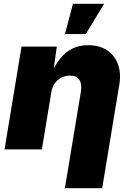

<svg xmlns="http://www.w3.org/2000/svg" viewBox="-20 -786 685 1010"><path d="M250 -301.3 200.2 0H3.9L93.3 -541H278.8L259.3 -400.9L250 -401.9Q270 -443.8 295.9 -476.8Q321.8 -509.8 357.9 -529.1Q394 -548.3 443.8 -548.3Q502.4 -548.3 542.5 -522Q582.5 -495.6 600.1 -449.2Q617.7 -402.8 607.9 -342.8L517.6 204.1H321.3L405.3 -302.2Q412.1 -342.8 397.9 -365.5Q383.8 -388.2 347.7 -388.2Q324.2 -388.2 303.5 -377.9Q282.7 -367.7 268.6 -348.1Q254.4 -328.6 250 -301.3ZM321.8 -606.9 363.8 -766.1H527.8L431.2 -606.9Z"/></svg>

Font: Inter 17pt Black
Style: Italic
Weight: 900
Italic angle: -9.3988°
Version: Version 4.001;git-66647c0bb